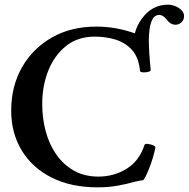

<svg xmlns="http://www.w3.org/2000/svg" viewBox="-20 -790 809 823"><path d="M398 13Q285 13 202 -28.5Q119 -70 73.5 -144.5Q28 -219 28 -316Q28 -420 74 -501Q120 -582 202 -629Q284 -676 393 -676Q434 -676 475 -669Q516 -662 558 -647Q566 -680 588 -710Q610 -740 636 -754Q664 -770 702 -770Q715 -770 730.5 -764Q746 -758 757.5 -747Q769 -736 769 -721Q769 -705 758 -694.5Q747 -684 733 -684Q710 -684 694 -707Q678 -726 663 -726Q644 -726 634.5 -709Q625 -692 621.5 -667.5Q618 -643 618 -619Q618 -567 626 -490Q627 -485 615.5 -482Q604 -479 592.5 -480Q581 -481 580 -486Q575 -543 546.5 -575Q518 -607 476 -620Q434 -633 386 -633Q314 -633 264 -593.5Q214 -554 187.5 -488.5Q161 -423 161 -344Q161 -283 176 -227Q191 -171 221.5 -127.5Q252 -84 297 -58.5Q342 -33 402 -33Q468 -33 522.5 -66.5Q577 -100 599 -168Q601 -175 615 -173Q629 -171 639 -166Q646 -163 646 -157Q643 -140 634.5 -111.5Q626 -83 615 -57Q604 -31 595 -18Q585 -17 576 -15Q567 -13 558 -11Q523 -1 484 6Q445 13 398 13Z"/></svg>

Font: Junicode
Style: Bold
Weight: 700
Designer: Peter S. Baker
Version: Version 2.100; ttfautohint (v1.8.4)